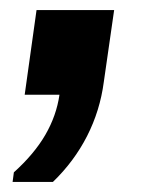

<svg xmlns="http://www.w3.org/2000/svg" viewBox="-20 -189 310 381"><path d="M5 172 7.5 153Q48 116.5 70 78.5Q92 40.5 98 -1H29L52.5 -169H206.5L186 -26.5Q178.5 30.5 152.8 81Q127 131.5 85 172Z"/></svg>

Font: Chivo Medium
Style: Italic
Weight: 500
Italic angle: -8.05°
Designer: Hector Gatti
Foundry: Omnibus-Type
Version: Version 2.002